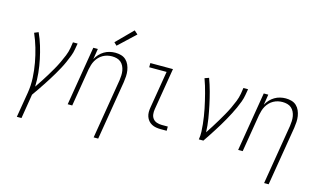

<svg xmlns="http://www.w3.org/2000/svg" viewBox="-107 -1086 2715 1632"><g transform="rotate(15 1250.0 -269.5)"><path d="M123 215 160 -6Q171 -73 167.5 -139.5Q164 -206 152.5 -269.5Q141 -333 123 -394.5Q105 -456 80 -513L116 -528Q140 -476 156.5 -421Q173 -366 185 -309Q197 -252 203 -193Q209 -134 207 -73Q229 -105 249.5 -136.5Q270 -168 289.5 -200Q309 -232 327.5 -264.5Q346 -297 362 -330.5Q378 -364 392 -398.5Q406 -433 412 -468L420 -520H461L452 -468Q447 -437 435 -406Q423 -375 409.5 -344.5Q396 -314 380 -284.5Q364 -255 347 -226Q330 -197 312 -168.5Q294 -140 275.5 -112Q257 -84 238 -56Q219 -28 199 0L164 215Z M799 215 886 -311Q889 -332 890 -354Q891 -376 887.5 -396.5Q884 -417 875 -435.5Q866 -454 851 -467Q836 -480 815.5 -485.5Q795 -491 773 -491Q753 -491 733 -486.5Q713 -482 694 -471.5Q675 -461 660 -445.5Q645 -430 634.5 -411.5Q624 -393 618 -373Q612 -353 608 -333L553 0H513L599 -520H639L624 -427Q636 -450 654 -469.5Q672 -489 694.5 -502.5Q717 -516 742 -522Q767 -528 792 -528Q818 -528 843 -521Q868 -514 886 -497Q904 -480 914 -457Q924 -434 928 -409Q932 -384 930.5 -357.5Q929 -331 925 -305L839 215ZM785 -588 760 -612 901 -754 932 -726Z M1331 0Q1310 0 1289.5 -3.5Q1269 -7 1251.5 -16.5Q1234 -26 1221.5 -41Q1209 -56 1202.5 -75Q1196 -94 1196 -115Q1196 -136 1200 -158L1254 -483H1101V-520H1300L1239 -152Q1235 -129 1237.5 -106.5Q1240 -84 1253 -67.5Q1266 -51 1287 -44Q1308 -37 1331 -37H1384V0Z M1667 0Q1673 -34 1671.5 -67.5Q1670 -101 1666.5 -134Q1663 -167 1658 -199.5Q1653 -232 1646.5 -264.5Q1640 -297 1632.5 -328.5Q1625 -360 1617 -391.5Q1609 -423 1599.5 -454Q1590 -485 1579 -515L1616 -528Q1636 -474 1651 -418.5Q1666 -363 1678 -306.5Q1690 -250 1699.5 -192Q1709 -134 1711 -74Q1732 -106 1752 -137.5Q1772 -169 1791 -201Q1810 -233 1828.5 -265.5Q1847 -298 1863 -331.5Q1879 -365 1892.5 -399Q1906 -433 1912 -468L1920 -520H1961L1952 -468Q1947 -437 1935.5 -406Q1924 -375 1910.5 -345Q1897 -315 1881.5 -285.5Q1866 -256 1850 -227Q1834 -198 1816.5 -169.5Q1799 -141 1781 -112.5Q1763 -84 1744.5 -56Q1726 -28 1707 0Z M2299 215 2386 -311Q2389 -332 2390 -354Q2391 -376 2387.5 -396.5Q2384 -417 2375 -435.5Q2366 -454 2351 -467Q2336 -480 2315.5 -485.5Q2295 -491 2273 -491Q2253 -491 2233 -486.5Q2213 -482 2194 -471.5Q2175 -461 2160 -445.5Q2145 -430 2134.5 -411.5Q2124 -393 2118 -373Q2112 -353 2108 -333L2053 0H2013L2099 -520H2139L2124 -427Q2136 -450 2154 -469.5Q2172 -489 2194.5 -502.5Q2217 -516 2242 -522Q2267 -528 2292 -528Q2318 -528 2343 -521Q2368 -514 2386 -497Q2404 -480 2414 -457Q2424 -434 2428 -409Q2432 -384 2430.5 -357.5Q2429 -331 2425 -305L2339 215Z"/></g></svg>

Font: Iosevka SS04 Extralight
Style: Italic
Weight: 200
Italic angle: -9°
Monospace: yes
Designer: Belleve Invis
Foundry: Belleve Invis
Version: Version 19.0.0; ttfautohint (v1.8.4)